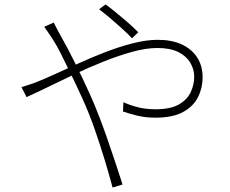

<svg xmlns="http://www.w3.org/2000/svg" viewBox="-20 -806 1040 868"><path d="M577 -633Q557 -654 531 -677.5Q505 -701 478 -724Q451 -747 428 -764L457 -786Q473 -775 500 -753Q527 -731 556 -706Q585 -681 605 -660ZM223 -704Q227 -696 232 -686Q237 -676 243 -665Q249 -654 254 -645Q282 -596 317.5 -525Q353 -454 386 -381Q409 -330 430 -275Q451 -220 469.5 -166Q488 -112 504.5 -62.5Q521 -13 534 28L489 42Q474 -15 453.5 -82.5Q433 -150 408 -222Q383 -294 351 -364Q325 -421 300 -472.5Q275 -524 255 -563.5Q235 -603 220 -626Q212 -638 200.5 -655.5Q189 -673 180 -685ZM77 -412Q92 -417 111.5 -423Q131 -429 145 -435Q176 -447 225.5 -469.5Q275 -492 334 -519Q393 -546 456.5 -570.5Q520 -595 581 -610.5Q642 -626 693 -626Q757 -626 802 -605Q847 -584 871.5 -546Q896 -508 896 -456Q896 -409 875.5 -367.5Q855 -326 808.5 -300Q762 -274 682 -274Q639 -274 601.5 -283Q564 -292 536 -302L538 -344Q563 -332 600 -322Q637 -312 683 -312Q751 -312 789 -334Q827 -356 842.5 -390Q858 -424 858 -459Q858 -492 840.5 -522Q823 -552 786.5 -570.5Q750 -589 692 -589Q640 -589 577 -571.5Q514 -554 446.5 -527Q379 -500 314 -469Q249 -438 193.5 -411Q138 -384 100 -367Z"/></svg>

Font: Noto Sans JP ExtraLight
Style: Regular
Weight: 250
Designer: Ryoko NISHIZUKA  (kana, bopomofo & ideographs); Paul D. Hunt (Latin, Greek & Cyrillic); Sandoll Communications , Soo-you
Foundry: Adobe
Version: Version 2.004-H2;hotconv 1.0.118;makeotfexe 2.5.65603